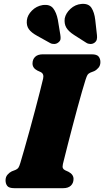

<svg xmlns="http://www.w3.org/2000/svg" viewBox="-20 -984 545 1004"><path d="M309 -126.5Q305.5 -111 309.2 -104Q313 -97 321 -93.5L338.5 -85.5Q364.5 -71.5 364.5 -48.5Q364.5 -26.5 350.5 -13.2Q336.5 0 310.5 0H55Q27 0 18 -11.8Q9 -23.5 9 -41Q9 -58.5 19 -70.2Q29 -82 41.5 -88L61 -95.5Q71.5 -100 76.2 -107Q81 -114 86.5 -132.5Q94.5 -159 107.2 -203.5Q120 -248 134.5 -300.8Q149 -353.5 163 -406.2Q177 -459 188.2 -503Q199.5 -547 205.5 -573Q211 -598 193 -607L175.5 -615Q150 -628 150 -652Q150 -673.5 163.8 -686.8Q177.5 -700 204 -700H459Q486.5 -700 495.8 -688.2Q505 -676.5 505 -659.5Q505 -641.5 495 -629.8Q485 -618 472.5 -612L453 -604.5Q442 -599.5 437.8 -592.8Q433.5 -586 427.5 -567.5Q420 -544.5 408.8 -505.2Q397.5 -466 384.5 -418.2Q371.5 -370.5 358.8 -321.8Q346 -273 335.2 -230.8Q324.5 -188.5 317.5 -160.5Q310.5 -132.5 309 -126.5ZM478 -880.5 487 -800.5Q488.5 -788 486.2 -778Q484 -768 474 -760.5Q464 -753.5 452 -754Q440 -754.5 431 -760.5L367.5 -801Q338 -820 326.5 -840Q315 -860 318.5 -888Q324 -915 348.5 -937.8Q373 -960.5 406 -963.5Q443 -966.5 458.2 -943Q473.5 -919.5 478 -880.5ZM282.5 -880.5 295.5 -801.5Q297.5 -790 296.5 -780Q295.5 -770 285 -762Q276 -754.5 263.8 -754Q251.5 -753.5 242 -759L175.5 -796Q144 -813 130.8 -831.5Q117.5 -850 120.5 -878Q123.5 -905 146.8 -928.5Q170 -952 203 -957.5Q240.5 -962.5 257.8 -940.8Q275 -919 282.5 -880.5Z"/></svg>

Font: Fraunces 9pt Soft Black
Style: Italic
Weight: 900
Italic angle: -16°
Version: Version 1.000;[b76b70a41]